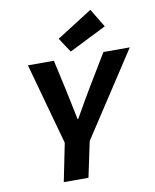

<svg xmlns="http://www.w3.org/2000/svg" viewBox="-95 -961 836 1034"><g transform="rotate(-10 322.5 -444.5)"><path d="M169 0 211 -208 88 -653H230L268 -481Q284 -404 301 -322H305Q369 -435 397 -481L501 -653H645L345 -194L304 0ZM328 -686 276 -765 471 -889 532 -788Z"/></g></svg>

Font: TypoPRO Source Code Pro
Style: Bold Italic
Weight: 700
Italic angle: -11°
Monospace: yes
Designer: Paul D. Hunt, Teo Tuominen
Foundry: Adobe Systems Incorporated
Version: Version 1.030;PS 1.0;hotconv 1.0.84;makeotf.lib2.5.63406